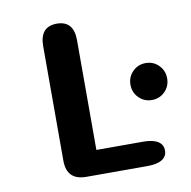

<svg xmlns="http://www.w3.org/2000/svg" viewBox="-73 -696 764 768"><g transform="rotate(-10 309.5 -312.0)"><path d="M529 -257Q498 -257 476.2 -278.8Q454.5 -300.5 454.5 -332Q454.5 -363.5 476.2 -385.2Q498 -407 529 -407Q560.5 -407 582 -385.2Q603.5 -363.5 603.5 -332Q603.5 -300.5 582 -278.8Q560.5 -257 529 -257ZM275 -99H465.5Q504.5 -99 524.8 -86.2Q545 -73.5 545 -49.5Q545 -25.5 524.8 -12.8Q504.5 0 465.5 0H217Q137.5 0 137.5 -79.5V-544.5Q137.5 -624 206.5 -624Q275 -624 275 -544.5Z"/></g></svg>

Font: Sono Monospace SemiBold
Style: Regular
Weight: 600
Designer: Tyler Finck
Foundry: Tyler Finck
Version: Version 2.112